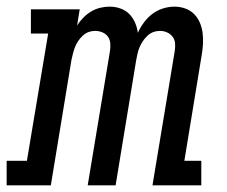

<svg xmlns="http://www.w3.org/2000/svg" viewBox="-62 -558 682 578"><path d="M-42 0V-74H19L83 -457H31V-530H178L170 -481Q178 -494 189 -505Q200 -516 212.5 -523.5Q225 -531 239.5 -534.5Q254 -538 268 -538Q285 -538 300.5 -532.5Q316 -527 327 -516Q338 -505 344.5 -490Q351 -475 353 -459Q360 -475 371 -490Q382 -505 396.5 -516Q411 -527 428.5 -532.5Q446 -538 463 -538Q480 -538 495.5 -532.5Q511 -527 522 -516Q533 -505 539.5 -490Q546 -475 548 -458.5Q550 -442 549 -425Q548 -408 545 -391L493 -74H544V0H397L464 -404Q466 -416 465 -427.5Q464 -439 457.5 -447.5Q451 -456 441 -460.5Q431 -465 419 -465Q409 -465 399.5 -461.5Q390 -458 382 -450.5Q374 -443 368 -434Q362 -425 358 -415.5Q354 -406 352 -396.5Q350 -387 348 -377L286 0H202L269 -404Q271 -416 270 -427.5Q269 -439 263 -447.5Q257 -456 246.5 -460.5Q236 -465 224 -465Q214 -465 204.5 -461.5Q195 -458 187 -450.5Q179 -443 173 -434Q167 -425 163.5 -415.5Q160 -406 157.5 -396.5Q155 -387 153 -377L91 0Z"/></svg>

Font: Iosevka Slab Extended Oblique
Style: Regular
Weight: 400
Width: 7
Italic angle: -9°
Monospace: yes
Designer: Belleve Invis
Foundry: Belleve Invis
Version: Version 11.1.0; ttfautohint (v1.8.3)